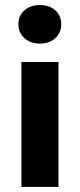

<svg xmlns="http://www.w3.org/2000/svg" viewBox="-20 -742 316 762"><path d="M65 0V-496H212V0ZM138 -569Q101 -569 77 -590.5Q53 -612 53 -646Q53 -680 77 -701Q101 -722 138 -722Q176 -722 199.5 -701Q223 -680 223 -646Q223 -612 199.5 -590.5Q176 -569 138 -569Z"/></svg>

Font: Font
Style: ¶
Weight: 700
Designer: Paul D. Hunt
Foundry: Adobe Systems Incorporated
Version: Version 3.000